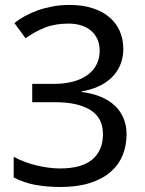

<svg xmlns="http://www.w3.org/2000/svg" viewBox="-20 -744 585 774"><path d="M477.1 -546.9Q477.1 -511.2 464.6 -481.9Q452.1 -452.6 429.9 -431.2Q407.7 -409.7 377.2 -395.8Q346.7 -381.8 310.1 -376V-373Q352.5 -367.7 386.2 -353.8Q419.9 -339.8 442.9 -318.1Q465.8 -296.4 478 -267.3Q490.2 -238.3 490.2 -203.1Q490.2 -156.2 473.9 -117.2Q457.5 -78.1 424.3 -49.8Q391.1 -21.5 341.1 -5.9Q291 9.8 224.1 9.8Q170.4 9.8 123.5 1.5Q76.7 -6.8 35.2 -28.8V-111.8Q56.2 -100.6 79.6 -91.8Q103 -83 127.2 -77.1Q151.4 -71.3 175.5 -68.1Q199.7 -64.9 222.2 -64.9Q309.1 -64.9 352.1 -101.1Q395 -137.2 395 -203.1Q395 -269 344.5 -300.5Q293.9 -332 203.1 -332H109.9V-405.8H195.8Q240.7 -405.8 275.4 -415.3Q310.1 -424.8 333.7 -442.4Q357.4 -460 369.6 -484.6Q381.8 -509.3 381.8 -539.1Q381.8 -565.4 372.8 -585.7Q363.8 -606 347.2 -620.1Q330.6 -634.3 307.4 -641.6Q284.2 -648.9 255.9 -648.9Q202.1 -648.9 160.9 -632.6Q119.6 -616.2 83 -589.8L38.1 -650.9Q56.6 -666 80.6 -679.2Q104.5 -692.4 132.8 -702.4Q161.1 -712.4 193.1 -718.3Q225.1 -724.1 259.8 -724.1Q313 -724.1 353.5 -710.9Q394 -697.8 421.6 -674.1Q449.2 -650.4 463.1 -617.9Q477.1 -585.4 477.1 -546.9Z"/></svg>

Font: Droid Sans
Style: Regular
Weight: 400
Foundry: Ascender Corporation
Version: Version 1.00 build 114